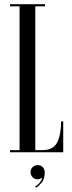

<svg xmlns="http://www.w3.org/2000/svg" viewBox="-20 -720 342 908"><path d="M27.5 0V-10H72.5V-690H27.5V-700H193V-690H147V-10H179.5Q233 -10 251 -47.5Q269 -85 269 -146H279V0ZM150.5 167.5 146.5 161Q159 155 168 143.5Q177 132 180 120Q170 128 158 128Q143.5 128 134 118.2Q124.5 108.5 124.5 94.5Q124.5 80 134.2 70.5Q144 61 158 61Q174 61 182.8 71Q191.5 81 191.5 95.5Q191.5 126.5 177 143.8Q162.5 161 150.5 167.5Z"/></svg>

Font: Imbue 100pt
Style: Regular
Weight: 400
Designer: Tyler Finck
Foundry: Etcetera Type Company
Version: Version 1.102; ttfautohint (v1.8.3)